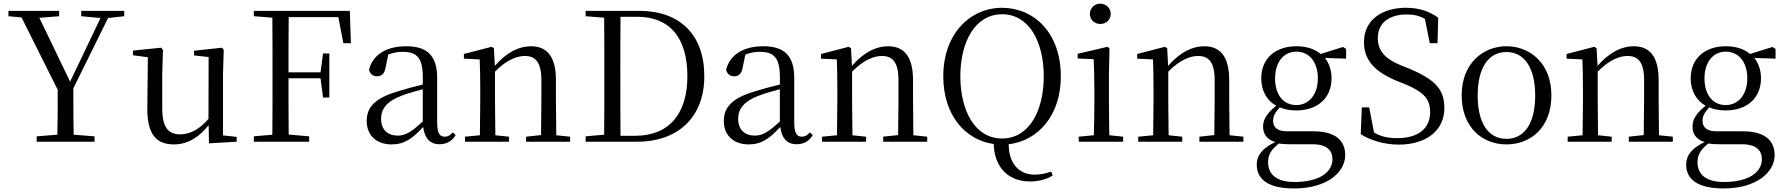

<svg xmlns="http://www.w3.org/2000/svg" viewBox="-20 -713 9925 1068"><path d="M432 -652.6V-622.8L539.1 -612.8L370 -258.8L199 -613.8L309 -622.8V-652.7H27V-622.8L100 -615.7L301 -213.7C301 -91.7 301 -35.6 299 36.3L184 45.3V75.3H506V45.3L389.9 36.3C388 -38.7 388 -94.7 388 -221.7L581 -612.7L671 -622.7V-652.6Z M1140.5 -16.7 1142.5 84.3 1296.5 75.3V48.3L1220.5 40.3V-304.7L1224.5 -435.6L1214.6 -447.7L1059.6 -430.7V-404.7L1140.5 -395.7L1139.6 -51.7C1093.6 2.3 1039.6 34.4 982.5 34.4C917.5 34.4 882.5 -2.6 882.5 -109.7V-304.7L886.5 -435.6L876.6 -447.7L719.5 -431.6V-405.7L802.5 -394.6L799.5 -110.6C798.5 38.4 852.5 90.3 947.6 90.3C1026.6 90.3 1089.6 47.3 1140.5 -16.7Z M1861.9 -617.7 1889.8 -472.8H1931.8L1925.9 -652.7H1391.9V-622.8L1494.9 -614.7C1495.9 -515.7 1495.9 -415.7 1495.9 -315.7V-261.7C1495.9 -160.6 1495.9 -61.7 1494.9 36.3L1391.9 45.3V75.3H1699.8V45.3L1585.8 35.4C1584.9 -61.6 1584.9 -161.6 1584.9 -277.6H1762.9L1776.9 -170.6H1811.8V-415.6H1776.9L1762.9 -310.6H1584.9C1584.9 -419.6 1584.9 -520.7 1585.8 -617.7Z M2333.8 -6.6C2341.8 53.3 2369.7 89.4 2424.7 89.3C2463.8 89.3 2493.7 73.2 2514.7 38.3L2498.7 23.2C2482.7 41.3 2470.7 47.3 2453.7 47.3C2426.8 47.3 2411.7 30.3 2411.7 -32.7V-279.7C2411.7 -403.7 2355.8 -455.7 2239.7 -455.7C2126.8 -455.7 2052.7 -406.7 2032.7 -324.7C2038.8 -301.7 2053.7 -288.7 2076.8 -288.7C2101.8 -288.7 2118.8 -301.7 2124.8 -337.7L2139.8 -409.7C2166.9 -419.7 2191.9 -424.7 2217.9 -424.7C2296.9 -424.7 2331.8 -394.7 2331.8 -283.7V-242.7C2287.8 -232.6 2240.8 -219.6 2198.8 -206.6C2066.8 -168.7 2019.8 -117.7 2019.8 -39.6C2019.8 43.4 2078.8 90.3 2157.8 90.3C2229.8 90.3 2274.8 57.3 2333.8 -6.6ZM2331.6 -216.7V-37.7C2268.7 22.3 2232.7 41.3 2192.7 41.3C2136.7 41.3 2099.7 9.3 2099.7 -52.7C2099.7 -107.7 2132.7 -150.8 2216.7 -181.7C2250.8 -194.7 2290.7 -205.6 2331.6 -216.7Z M2906.4 75.3H2988.4H3151.3V47.3L3074.3 39.3L3072.4 -153.7V-266.7C3072.4 -401.7 3020.4 -455.7 2933.4 -455.7C2867.4 -455.7 2800.4 -423.6 2732.4 -346.7L2727.4 -444.7L2714.5 -452.7L2560.4 -412.7V-386.7L2648.3 -382.6C2650.4 -332.6 2651.4 -282.6 2651.4 -213.6V-153.6L2649.4 39.4L2566.4 47.4V75.4H2811.3V47.4L2735.4 39.4L2733.4 -153.6V-314.6C2799.4 -381.6 2857.4 -401.7 2899.4 -401.7C2957.4 -401.7 2991.4 -367.7 2991.4 -268.7V-153.7L2989.5 38.3L2906.4 47.3Z M3513.6 42.3H3431.6C3430.7 -58.7 3430.7 -161.7 3430.7 -282.7V-309.7C3430.7 -417.7 3430.7 -519.6 3431.6 -619.6H3524.6C3704.6 -619.6 3803.6 -504.7 3803.6 -288.7C3803.6 -83.7 3704.6 42.3 3513.6 42.3ZM3237.6 -652.6V-622.7L3340.6 -614.6C3341.6 -515.6 3341.6 -414.6 3341.6 -309.7V-282.7C3341.6 -163.7 3341.6 -61.7 3340.6 36.3L3237.6 45.3V75.3H3522.7C3755.7 75.3 3897.7 -64.6 3897.7 -288.7C3897.7 -520.6 3761.6 -652.6 3536.6 -652.6Z M4320.1 -6.6C4328.1 53.3 4356.1 89.4 4411 89.3C4450.1 89.3 4480.1 73.2 4501.1 38.3L4485.1 23.2C4469 41.3 4457 47.3 4440 47.3C4413.1 47.3 4398 30.3 4398 -32.7V-279.7C4398 -403.7 4342.1 -455.7 4226.1 -455.7C4113.1 -455.7 4039.1 -406.7 4019 -324.7C4025.1 -301.7 4040 -288.7 4063.1 -288.7C4088.1 -288.7 4105.2 -301.7 4111.1 -337.7L4126.2 -409.7C4153.2 -419.7 4178.2 -424.7 4204.2 -424.7C4283.2 -424.7 4318.2 -394.7 4318.2 -283.7V-242.7C4274.1 -232.6 4227.1 -219.6 4185.2 -206.6C4053.1 -168.7 4006.2 -117.7 4006.2 -39.6C4006.2 43.4 4065.1 90.3 4144.1 90.3C4216.1 90.3 4261.1 57.3 4320.1 -6.6ZM4318 -216.7V-37.7C4255 22.3 4219 41.3 4179 41.3C4123 41.3 4086 9.3 4086 -52.7C4086 -107.7 4119 -150.8 4203 -181.7C4237.1 -194.7 4277 -205.6 4318 -216.7Z M4892.8 75.3H4974.7H5137.6V47.3L5060.6 39.3L5058.7 -153.7V-266.7C5058.7 -401.7 5006.7 -455.7 4919.7 -455.7C4853.7 -455.7 4786.7 -423.6 4718.8 -346.7L4713.8 -444.7L4700.8 -452.7L4546.8 -412.7V-386.7L4634.7 -382.6C4636.7 -332.6 4637.7 -282.6 4637.7 -213.6V-153.6L4635.7 39.4L4552.7 47.4V75.4H4797.7V47.4L4721.7 39.4L4719.7 -153.6V-314.6C4785.7 -381.6 4843.8 -401.7 4885.7 -401.7C4943.8 -401.7 4977.7 -367.7 4977.7 -268.7V-153.7L4975.8 38.3L4892.8 47.3Z M5785.9 -288.7C5785.9 -99.7 5706.9 57.3 5553.9 57.3C5401.9 57.3 5321.9 -99.7 5321.9 -288.7C5321.9 -476.7 5402 -633.7 5553.9 -633.7C5706.9 -633.7 5785.9 -476.7 5785.9 -288.7ZM5507.9 88.3C5508.9 195.3 5570.9 296.3 5708.9 296.4C5751.9 296.4 5798.8 286.4 5835.8 263.4L5826.9 241.4C5795.9 252.4 5768.8 258.4 5734.9 258.4C5646.8 258.4 5590.8 194.3 5590.8 89.4C5751.9 70.3 5880.9 -67.7 5880.9 -288.7C5880.9 -529.6 5731.9 -669.6 5553.9 -669.6C5377 -669.6 5227 -525.7 5227 -288.7C5227 -68.8 5352 66.3 5507.9 88.3Z M6042.5 -635.6C6042.5 -602.6 6068.5 -579.7 6100.5 -579.7C6131.5 -579.7 6158.5 -602.6 6158.5 -635.6C6158.5 -668.7 6131.4 -692.7 6100.5 -692.7C6068.5 -692.7 6042.5 -668.7 6042.5 -635.6ZM5980.5 75.3H6063.5H6227.4V47.3L6150.5 39.3C6149.5 -16.7 6148.5 -99.7 6148.5 -153.7V-304.7L6151.6 -444.6L6139.6 -452.6L5974.5 -413.7V-387.7L6063.5 -383.7C6065.5 -333.7 6067.5 -280.7 6067.5 -213.7V-153.7C6067.5 -99.7 6066.4 -16.7 6064.5 39.3L5980.5 47.3Z M6651.6 75.3H6733.5H6896.4V47.3L6819.4 39.3L6817.5 -153.7V-266.7C6817.5 -401.7 6765.5 -455.7 6678.5 -455.7C6612.5 -455.7 6545.5 -423.6 6477.5 -346.7L6472.6 -444.7L6459.6 -452.7L6305.6 -412.7V-386.7L6393.5 -382.6C6395.5 -332.6 6396.5 -282.6 6396.5 -213.6V-153.6L6394.5 39.4L6311.5 47.4V75.4H6556.4V47.4L6480.5 39.4L6478.5 -153.6V-314.6C6544.5 -381.6 6602.5 -401.7 6644.5 -401.7C6702.5 -401.7 6736.5 -367.7 6736.5 -268.7V-153.7L6734.6 38.3L6651.6 47.3Z M7310.6 -277.6C7310.6 -188.7 7262.7 -128.7 7190.5 -128.6C7117.6 -128.6 7072.6 -187.7 7072.6 -276.7C7072.6 -366.7 7119.6 -425.7 7191.6 -425.7C7262.6 -425.7 7310.6 -367.7 7310.6 -277.6ZM7033.7 189.4C7033.7 145.3 7052.7 118.4 7093.7 85.4C7112.6 88.4 7131.6 89.4 7157.6 89.4H7280.7C7364.7 89.4 7391.7 127.3 7391.7 172.4C7391.7 244.3 7319.6 299.3 7180.7 299.3C7086.7 299.3 7033.7 261.3 7033.7 189.4ZM7098.7 -115.7C7124.7 -104.7 7155.7 -98.7 7190.8 -98.7C7310.8 -98.7 7386.8 -169.7 7386.8 -276.8C7386.8 -321.7 7373.8 -360.7 7349.8 -390.7L7467.8 -386.7V-440.7L7450.8 -451.8L7325.8 -412.8C7294.8 -439.7 7247.8 -455.8 7191.8 -455.8C7070.8 -455.8 6995.8 -384.8 6995.8 -276.8C6995.8 -208.8 7025.8 -154.8 7078.8 -124.8C7026.8 -82.8 7005.8 -47.8 7005.8 -8.8C7005.8 33.2 7027.7 63.3 7073.7 77.2C7005.7 109.2 6970.7 148.2 6970.7 203.2C6970.7 280.3 7028.7 335.3 7178.7 335.3C7363.7 335.3 7462.7 243.3 7462.7 150.3C7462.7 66.3 7405.7 17.3 7284.7 17.3H7138.7C7083.7 17.3 7061.7 -6.7 7061.7 -40.7C7061.7 -68.8 7073.7 -87.7 7098.7 -115.7Z M7549.1 33.3C7598 65.3 7677.1 91.3 7760.2 91.4C7913.2 91.4 8014.2 13.4 8014.2 -111.6C8014.2 -213.6 7967.1 -269.6 7815.1 -332.6L7770.1 -350.6C7691.1 -383.6 7644.1 -425.6 7644.1 -500.6C7644.1 -588.6 7711.1 -632.6 7805.2 -632.6C7845.1 -632.6 7875.2 -625.6 7906.2 -607.6L7933.1 -472.7H7976.1L7980.1 -614.7C7931.1 -649.7 7876.1 -669.7 7800.1 -669.7C7671.1 -669.7 7567.1 -604.7 7567.1 -478.7C7567.1 -376.7 7629.1 -313.7 7748 -263.7L7790.9 -246.8C7900 -201.8 7935 -162.8 7935 -89.7C7935 6.3 7863 55.3 7754 55.3C7702.1 55.3 7665 48.3 7623 24.3L7596.1 -115.7H7555.1Z M8519.5 -181.6C8519.5 -25.7 8458.5 59.3 8359.6 59.4C8260.6 59.4 8199.6 -25.7 8199.6 -181.6C8199.6 -337.6 8260.5 -423.6 8359.6 -423.6C8458.5 -423.6 8519.5 -337.6 8519.5 -181.6ZM8110.5 -182.7C8110.5 -2.6 8227.5 90.3 8359.6 90.3C8492.6 90.3 8609.6 -1.8 8609.6 -182.7C8609.6 -362.8 8488.6 -455.8 8359.6 -455.8C8231.5 -455.8 8110.5 -361.7 8110.5 -182.7Z M9040.2 75.3H9122.2H9285.1V47.3L9208.1 39.3L9206.2 -153.7V-266.7C9206.2 -401.7 9154.2 -455.7 9067.2 -455.7C9001.2 -455.7 8934.2 -423.6 8866.2 -346.7L8861.2 -444.7L8848.2 -452.7L8694.2 -412.7V-386.7L8782.1 -382.6C8784.2 -332.6 8785.2 -282.6 8785.2 -213.6V-153.6L8783.2 39.4L8700.2 47.4V75.4H8945.1V47.4L8869.1 39.4L8867.2 -153.6V-314.6C8933.2 -381.6 8991.2 -401.7 9033.2 -401.7C9091.2 -401.7 9125.2 -367.7 9125.2 -268.7V-153.7L9123.2 38.3L9040.2 47.3Z M9699.3 -277.6C9699.3 -188.7 9651.4 -128.7 9579.2 -128.6C9506.3 -128.6 9461.2 -187.7 9461.2 -276.7C9461.2 -366.7 9508.3 -425.7 9580.3 -425.7C9651.3 -425.7 9699.3 -367.7 9699.3 -277.6ZM9422.4 189.4C9422.4 145.3 9441.4 118.4 9482.3 85.4C9501.3 88.4 9520.3 89.4 9546.3 89.4H9669.3C9753.4 89.4 9780.4 127.3 9780.4 172.4C9780.4 244.3 9708.3 299.3 9569.3 299.3C9475.4 299.3 9422.4 261.3 9422.4 189.4ZM9487.4 -115.7C9513.4 -104.7 9544.3 -98.7 9579.5 -98.7C9699.5 -98.7 9775.5 -169.7 9775.5 -276.8C9775.5 -321.7 9762.5 -360.7 9738.5 -390.7L9856.4 -386.7V-440.7L9839.5 -451.8L9714.5 -412.8C9683.5 -439.7 9636.4 -455.8 9580.5 -455.8C9459.5 -455.8 9384.5 -384.8 9384.5 -276.8C9384.5 -208.8 9414.5 -154.8 9467.5 -124.8C9415.4 -82.8 9394.4 -47.8 9394.4 -8.8C9394.4 33.2 9416.4 63.3 9462.4 77.2C9394.3 109.2 9359.4 148.2 9359.4 203.2C9359.4 280.3 9417.4 335.3 9567.4 335.3C9752.3 335.3 9851.4 243.3 9851.4 150.3C9851.4 66.3 9794.3 17.3 9673.3 17.3H9527.3C9472.4 17.3 9450.4 -6.7 9450.4 -40.7C9450.4 -68.8 9462.4 -87.7 9487.4 -115.7Z"/></svg>

Font: YuFanDanQingSong
Style: Regular
Weight: 100
Foundry: 余繁
Version: Version 1.0